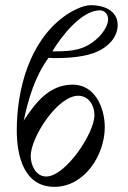

<svg xmlns="http://www.w3.org/2000/svg" viewBox="-20 -714 496 744"><path d="M436 -617C436 -674 381 -694 332 -694C299 -694 254 -669 228 -650C94 -552 45 -368 45 -209C45 -113 71 10 191 10C308 10 386 -114 386 -221C386 -295 349 -386 262 -386C170 -386 118 -316 72 -247C91 -335 115 -416 168 -490C177 -489 187 -489 197 -489C251 -489 314 -494 359 -515C399 -533 436 -570 436 -617ZM183 -515C216 -571 295 -674 367 -674C386 -674 399 -658 399 -640C399 -614 378 -585 360 -568C309 -519 258 -515 190 -515ZM346 -268C346 -198 234 -30 159 -30C119 -30 99 -74 99 -109C99 -182 203 -343 283 -343C324 -343 346 -305 346 -268Z"/></svg>

Font: STIXGeneral
Style: Italic
Weight: 400
Italic angle: -16.33°
Designer: MicroPress Inc., with final additions and corrections provided by Coen Hoffman, Elsevier (retired)
Version: Version 1.1.0